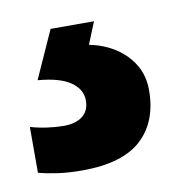

<svg xmlns="http://www.w3.org/2000/svg" viewBox="-60 -39 290 318"><g transform="rotate(-10 84.5 120.0)"><path d="M187 128Q187 181 155 210.5Q123 240 55 240Q33 240 15 237.5Q-3 235 -18 231V154Q-4 158 10.5 160Q25 162 38 162Q58 162 69.5 153Q81 144 81 127Q81 108 63 95.5Q45 83 8 80L44 0H117L102 37Q127 42 146 54.5Q165 67 176 85.5Q187 104 187 128Z"/></g></svg>

Font: Noto Sans Condensed
Style: Regular
Weight: 400
Width: 3
Version: Version 2.013